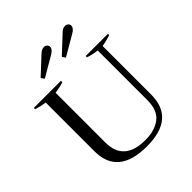

<svg xmlns="http://www.w3.org/2000/svg" viewBox="-251 -1100 1271 1271"><g transform="rotate(-45 385.0 -464.0)"><path d="M210 -808 324 -914Q348 -938 369 -938Q384 -938 392.5 -929.5Q401 -921 401 -910Q401 -887 368 -868L226 -785ZM408 -808 522 -914Q529 -922 541 -930Q553 -938 567 -938Q582 -938 590.5 -929.5Q599 -921 599 -910Q599 -887 566 -868L424 -785ZM119 -213V-669Q73 -676 38 -688V-700H292V-687Q257 -675 211 -669V-203Q211 -27 411 -27Q499 -27 552.5 -68.5Q606 -110 606 -203V-670Q565 -674 524 -688V-700H732V-688Q686 -673 650 -668V-213Q650 10 388 10Q119 10 119 -213Z"/></g></svg>

Font: Trirong
Style: Regular
Weight: 400
Designer: Katatrad Team
Foundry: CadsonDemak
Version: Version 1.001